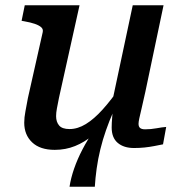

<svg xmlns="http://www.w3.org/2000/svg" viewBox="-20 -558 695 729"><path d="M409 -131Q395 -99 382.5 -63.5Q370 -28 361 9Q352 46 347 82Q342 118 340 151H244Q249 118 261.5 82Q274 46 293 9.5Q312 -27 336.5 -62.5Q361 -98 390 -131ZM204 -187Q199 -162 196 -146Q193 -130 193 -117Q193 -95 204.5 -81.5Q216 -68 244 -68Q275 -68 306 -87Q337 -106 369.5 -142Q402 -178 438 -230L450 -191Q422 -145 393 -108Q364 -71 332.5 -44.5Q301 -18 265 -3.5Q229 11 188 11Q132 11 102 -17.5Q72 -46 72 -92Q72 -112 76.5 -135Q81 -158 86 -186L142 -435Q145 -447 136.5 -454.5Q128 -462 112 -467.5Q96 -473 73 -477L62 -479L74 -538H282ZM532 -210Q524 -173 518 -148Q512 -123 509 -109Q506 -95 506 -88Q506 -77 512 -72Q518 -67 531 -67Q553 -67 574.5 -71Q596 -75 611 -76L599 -10Q584 -7 566 -3.5Q548 0 529 2Q510 4 489 4Q450 4 427 -15.5Q404 -35 404 -74Q404 -80 404.5 -92Q405 -104 406.5 -120Q408 -136 410 -154L401 -148L484 -538H601Z"/></svg>

Font: Roboto Serif Medium
Style: Italic
Weight: 500
Italic angle: -10°
Designer: Greg Gazdowicz
Foundry: Commercial Type
Version: Version 1.008